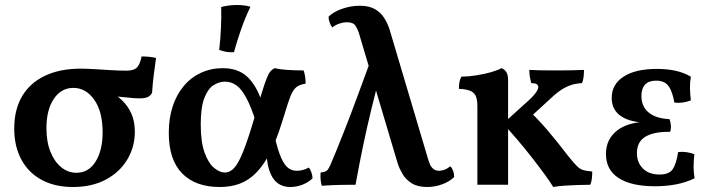

<svg xmlns="http://www.w3.org/2000/svg" viewBox="-20 -740 2838 769"><path d="M272 9Q200 9 147 -19.5Q94 -48 65.5 -101Q37 -154 37 -225Q37 -301 68.5 -354.5Q100 -408 160 -436.5Q220 -465 303 -465Q327 -465 359 -463Q391 -461 425 -459Q459 -457 487 -457Q518 -457 530 -471.5Q542 -486 547 -514Q561 -514 577 -512.5Q593 -511 605 -508Q600 -475 595.5 -437.5Q591 -400 589 -368Q583 -356 571 -351Q559 -346 540 -346Q519 -346 489.5 -349.5Q460 -353 418 -355L417 -376Q446 -360 469 -338Q492 -316 506 -285.5Q520 -255 520 -212Q520 -151 489.5 -100.5Q459 -50 403.5 -20.5Q348 9 272 9ZM286 -48Q335 -48 363 -93Q391 -138 391 -210Q391 -293 357.5 -340.5Q324 -388 274 -388Q225 -388 195.5 -344Q166 -300 166 -227Q166 -171 182.5 -131Q199 -91 226 -69.5Q253 -48 286 -48Z M860 9Q763 9 709.5 -45.5Q656 -100 656 -208Q656 -266 671.5 -313.5Q687 -361 716 -395.5Q745 -430 785 -448.5Q825 -467 873 -467Q915 -467 947 -449.5Q979 -432 1004 -389Q1029 -346 1048 -267L1005 -251Q986 -312 966.5 -348Q947 -384 926.5 -398.5Q906 -413 881 -413Q858 -413 835.5 -399Q813 -385 798.5 -347.5Q784 -310 784 -242Q784 -171 799.5 -128.5Q815 -86 837.5 -67.5Q860 -49 880 -49Q902 -49 919 -68.5Q936 -88 954 -133Q972 -178 995 -255Q1015 -324 1027.5 -365Q1040 -406 1048 -426Q1056 -446 1063.5 -454.5Q1071 -463 1081 -467Q1100 -462 1131.5 -460Q1163 -458 1196 -458Q1200 -447 1202 -433.5Q1204 -420 1204 -405Q1185 -402 1173 -395Q1161 -388 1152 -372.5Q1143 -357 1133.5 -327Q1124 -297 1109 -249Q1086 -175 1060.5 -126Q1035 -77 1005 -47Q975 -17 939.5 -4Q904 9 860 9ZM1143 9Q1097 9 1073.5 -26.5Q1050 -62 1048 -124L1080 -194Q1093 -136 1107 -106Q1121 -76 1136 -66Q1151 -56 1168 -56Q1194 -56 1217 -69Q1230 -51 1232 -26Q1216 -10 1192 -0.5Q1168 9 1143 9ZM917 -531Q899 -530 885.5 -532.5Q872 -535 858 -540Q863 -583 865 -628Q867 -673 866 -712Q882 -716 897.5 -718Q913 -720 929 -720Q959 -720 983 -713Q962 -669 946.5 -625Q931 -581 917 -531Z M1691 9Q1653 9 1629 -6Q1605 -21 1592 -43.5Q1579 -66 1573 -85L1417 -609Q1413 -622 1404 -636.5Q1395 -651 1369 -651Q1356 -651 1340.5 -646Q1325 -641 1311 -630Q1304 -639 1300 -650.5Q1296 -662 1296 -673Q1314 -692 1349.5 -704.5Q1385 -717 1421 -717Q1458 -717 1481.5 -703.5Q1505 -690 1518.5 -668.5Q1532 -647 1540 -623L1696 -98Q1698 -92 1702 -82Q1706 -72 1715 -64Q1724 -56 1739 -56Q1748 -56 1759.5 -60Q1771 -64 1784 -74Q1799 -57 1799 -31Q1781 -13 1751.5 -2Q1722 9 1691 9ZM1269 4Q1265 -8 1264 -22Q1263 -36 1264 -49Q1283 -51 1290 -57.5Q1297 -64 1306 -86Q1314 -104 1328 -138.5Q1342 -173 1362.5 -225Q1383 -277 1409.5 -348.5Q1436 -420 1470 -513L1511 -474Q1486 -379 1467.5 -303Q1449 -227 1434 -155Q1419 -83 1404 0Q1379 0 1345 0.5Q1311 1 1269 4Z M2319 -460Q2319 -446 2317.5 -432.5Q2316 -419 2311 -407Q2288 -406 2269 -400Q2250 -394 2230 -381.5Q2210 -369 2186 -346L2091 -259L2088 -307Q2131 -267 2171 -220.5Q2211 -174 2259 -111Q2280 -85 2292 -73.5Q2304 -62 2317 -58.5Q2330 -55 2352 -53Q2352 -38 2350.5 -24.5Q2349 -11 2344 0Q2320 0 2294 1Q2268 2 2243 3.5Q2218 5 2196 9Q2183 -12 2160 -43.5Q2137 -75 2108.5 -111.5Q2080 -148 2050 -183Q2020 -218 1995 -245L2081 -323Q2112 -350 2124 -366Q2136 -382 2136 -391Q2136 -399 2129.5 -403Q2123 -407 2108 -407Q2104 -421 2102 -433.5Q2100 -446 2100 -460Q2119 -459 2140.5 -458.5Q2162 -458 2184 -458Q2206 -458 2225 -458Q2246 -458 2270.5 -458.5Q2295 -459 2319 -460ZM2015 -295V0H1892V-295ZM1988 -467Q2000 -463 2007.5 -452Q2015 -441 2015 -419V-281H1892V-313Q1892 -337 1887 -352Q1882 -367 1866 -375Q1850 -383 1818 -384Q1818 -398 1820 -410.5Q1822 -423 1828 -433Q1854 -433 1886.5 -438Q1919 -443 1947 -451Q1975 -459 1988 -467Z M2604 6Q2508 6 2457.5 -27Q2407 -60 2407 -123Q2407 -183 2452.5 -218Q2498 -253 2585 -253V-248Q2508 -248 2469 -273.5Q2430 -299 2430 -348Q2430 -402 2477.5 -433Q2525 -464 2611 -464Q2651 -464 2684 -457Q2717 -450 2747 -433Q2743 -410 2743.5 -386.5Q2744 -363 2747 -338Q2733 -332 2715.5 -329.5Q2698 -327 2681 -329Q2673 -375 2657 -396Q2641 -417 2608 -417Q2578 -417 2563.5 -401Q2549 -385 2549 -356Q2549 -313 2578.5 -289Q2608 -265 2661 -263Q2666 -252 2667 -237.5Q2668 -223 2664 -212Q2599 -213 2565 -192.5Q2531 -172 2531 -127Q2531 -89 2555 -65Q2579 -41 2622 -41Q2660 -41 2674.5 -62.5Q2689 -84 2696 -131Q2712 -133 2730 -130.5Q2748 -128 2761 -122Q2758 -96 2758 -72.5Q2758 -49 2762 -26Q2727 -9 2687.5 -1.5Q2648 6 2604 6Z"/></svg>

Font: Vollkorn SemiBold
Style: Regular
Weight: 600
Designer: Friedrich Althausen
Foundry: Friedrich Althausen
Version: Version 5.000